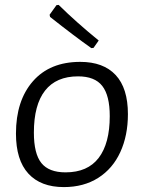

<svg xmlns="http://www.w3.org/2000/svg" viewBox="-20 -755 580 782"><path d="M501 -290Q501 -203 470 -135.5Q439 -68 380 -30.5Q321 7 240 7Q146 7 95.5 -48Q45 -103 45 -211Q45 -345 114 -424Q183 -503 307 -503Q401 -503 451 -449.5Q501 -396 501 -290ZM118 -215Q118 -129 148.5 -91Q179 -53 247 -53Q337 -53 382 -112Q427 -171 427 -282Q427 -366 396.5 -405Q366 -444 298 -444Q209 -444 163.5 -386Q118 -328 118 -215ZM382 -590 361 -560 352 -559Q284 -607 184 -686L182 -695L210 -734L219 -735Q290 -665 382 -590Z"/></svg>

Font: Alegreya Sans SC
Style: Italic
Weight: 400
Italic angle: -7°
Designer: Juan Pablo del Peral
Foundry: Huerta Tipografica
Version: Version 2.008; ttfautohint (v1.6)